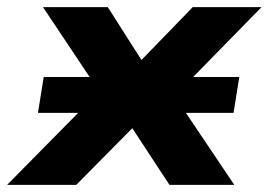

<svg xmlns="http://www.w3.org/2000/svg" viewBox="-59 -516 750 536"><path d="M-39 0 249 -292 250 -213 61 -496H242L349 -328H316L479 -496H671L394 -213L398 -293L595 0H414L296 -180H332L154 0ZM47 -201 63 -301H609L593 -201Z"/></svg>

Font: Nunito Sans 10pt SemiExpanded ExtraBold
Style: Italic
Weight: 800
Width: 6
Italic angle: -9°
Designer: Vernon Adams
Foundry: Vernon Adams
Version: Version 3.101;gftools[0.9.27]